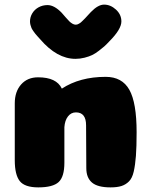

<svg xmlns="http://www.w3.org/2000/svg" viewBox="-20 -812 656 832"><path d="M353 -269Q353 -325 309 -325Q288 -325 274.5 -307.5Q261 -290 259 -261V-107Q259 -46 234 -23Q209 0 146 0Q87 0 65.5 -27.5Q44 -55 44 -118V-364Q44 -415 71.5 -446Q99 -477 145 -477Q225 -477 248 -428Q326 -479 438 -479Q509 -479 540.5 -423Q572 -367 572 -239Q572 -176 569 -136.5Q566 -97 559.5 -68.5Q553 -40 539 -26Q525 -12 506.5 -6Q488 0 459 0Q403 0 378.5 -21Q354 -42 354 -83ZM453 -632Q440 -618 432 -611Q424 -604 408.5 -592Q393 -580 379.5 -573.5Q366 -567 346.5 -562Q327 -557 307 -557Q227 -557 154 -642Q152 -644 144 -653Q136 -662 133.5 -665Q131 -668 125 -676.5Q119 -685 116.5 -690.5Q114 -696 112 -704Q110 -712 110 -719Q110 -738 120 -754.5Q130 -771 147.5 -780.5Q165 -790 186 -790Q215 -790 247 -757Q253 -750 264 -737.5Q275 -725 280.5 -719.5Q286 -714 293.5 -709.5Q301 -705 308 -705Q312 -705 315 -706Q318 -707 322.5 -709.5Q327 -712 330 -714.5Q333 -717 339 -723Q345 -729 349 -733Q353 -737 360.5 -745.5Q368 -754 374 -760Q405 -792 431 -792Q459 -792 482.5 -770.5Q506 -749 506 -719Q506 -685 453 -632Z"/></svg>

Font: Coiny 2.0
Style: Regular
Weight: 400
Version: Version 1.001 July 11, 2018